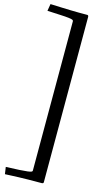

<svg xmlns="http://www.w3.org/2000/svg" viewBox="-203 -879 707 1268"><g transform="rotate(15 151.0 -244.5)"><path d="M-33 289Q24 287 59.5 285Q95 283 114 280.5Q133 278 139.5 275Q146 272 146 267V-755Q146 -761 139 -764Q132 -767 112 -769.5Q92 -772 57 -773.5Q22 -775 -34 -778L-26 -826Q18 -824 52 -823Q86 -822 114.5 -821Q143 -820 170 -820Q197 -820 227 -820Q232 -820 234 -816.5Q236 -813 236 -810V321Q236 327 232.5 329Q229 331 226 331Q170 331 132 331.5Q94 332 66.5 333Q39 334 17.5 335Q-4 336 -26 337Z"/></g></svg>

Font: Lusitana
Style: Regular
Weight: 400
Designer: Ana Paula Megda
Foundry: Ana Paula Megda
Version: Version 1.000; ttfautohint (v1.1) -l 8 -r 50 -G 200 -x 14 -D